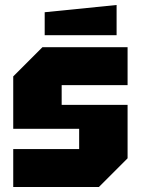

<svg xmlns="http://www.w3.org/2000/svg" viewBox="-20 -749 564 769"><path d="M33 0V-152H297V-233H33V-443L150 -560H491V-408H227V-329H491V-115L376 0ZM159 -608V-700L447 -729V-608Z"/></svg>

Font: Tektur SemiCondensed ExtraBold
Style: Regular
Weight: 800
Width: 4
Designer: Adam Jagosz
Foundry: Adam Jagosz
Version: Version 1.005;gftools[0.9.30]